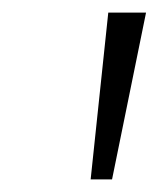

<svg xmlns="http://www.w3.org/2000/svg" viewBox="-20 -725 258 305"><path d="M124 -440 152 -705H212L158 -440Z"/></svg>

Font: Nunito Sans 7pt ExtraLight
Style: Italic
Weight: 250
Italic angle: -9°
Designer: Vernon Adams
Foundry: Vernon Adams
Version: Version 3.101;gftools[0.9.27]